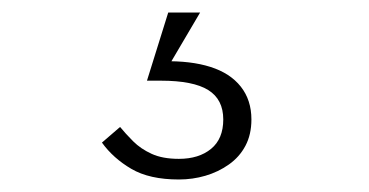

<svg xmlns="http://www.w3.org/2000/svg" viewBox="-20 -25 590 307"><path d="M300 -5 247 85 241 73Q285 72 316.5 82Q348 92 365 113.5Q382 135 382 166Q382 190 372.5 208Q363 226 346 238Q329 250 308.5 256Q288 262 266 262Q219 262 190 245Q161 228 143 203L172 178Q181 189 193 201Q205 213 222.5 221Q240 229 266 229Q298 229 317.5 213Q337 197 337 166Q337 134 313 119Q289 104 237 104H215L249 -5Z"/></svg>

Font: Roboto Serif Thin
Style: Regular
Weight: 250
Designer: Greg Gazdowicz
Foundry: Commercial Type
Version: Version 1.004